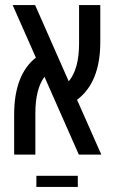

<svg xmlns="http://www.w3.org/2000/svg" viewBox="-20 -612 451 760"><path d="M120 -164Q120 -259 156 -308L292 0H381L285 -217Q377 -286 377 -446V-592H293V-440Q293 -339 252 -290L119 -592H30L122 -384Q36 -316 36 -158V0H120ZM288 128V84H124V128Z"/></svg>

Font: Noto Sans Hebrew Extra Condensed
Style: Regular
Weight: 400
Width: 2
Designer: Monotype Design Team
Foundry: Monotype Imaging Inc.
Version: 1.000